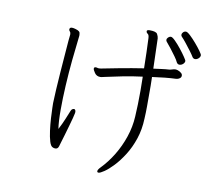

<svg xmlns="http://www.w3.org/2000/svg" viewBox="-89 -882 1177 1048"><g transform="rotate(10 500.0 -357.5)"><path d="M961 -665Q961 -655 952 -647Q943 -639 933 -639Q923 -639 917 -649Q912 -658 897.5 -677.5Q883 -697 867 -717Q851 -737 841 -747Q837 -751 837 -757Q837 -765 843.5 -771.5Q850 -778 859 -778Q867 -778 883.5 -762.5Q900 -747 918 -726Q936 -705 948.5 -687.5Q961 -670 961 -665ZM841 -565Q851 -564 862.5 -557.5Q874 -551 877 -543Q878 -541 878 -537Q878 -528 870 -522Q862 -516 851 -515Q822 -514 788 -510.5Q754 -507 719 -502Q720 -477 720 -452.5Q720 -428 720 -402Q720 -371 720 -338.5Q720 -306 718 -271Q716 -210 698.5 -158Q681 -106 655 -65Q629 -24 602 4.5Q575 33 553 48Q531 63 522 63Q514 63 514 56Q514 47 529 32Q565 -5 595 -54Q625 -103 644 -159.5Q663 -216 666 -273Q668 -305 669 -341.5Q670 -378 670 -417Q670 -436 669.5 -456Q669 -476 669 -495Q613 -488 560 -477.5Q507 -467 467 -458Q460 -457 453.5 -455Q447 -453 440 -453Q420 -453 409 -469Q398 -485 398 -492Q398 -498 401 -499Q407 -501 408 -501Q412 -501 416 -499.5Q420 -498 426 -498Q432 -498 436 -499Q475 -507 539 -519Q603 -531 668 -541Q667 -587 666 -629.5Q665 -672 663 -708Q662 -726 654.5 -730.5Q647 -735 647 -743V-745Q649 -751 663 -751Q698 -751 705 -738.5Q712 -726 713 -715L718 -548Q741 -551 763 -554Q785 -557 804 -558Q813 -559 821.5 -562Q830 -565 839 -565ZM883 -620Q883 -610 874 -602Q865 -594 854 -594Q844 -594 838 -605Q834 -615 820 -634.5Q806 -654 790.5 -674Q775 -694 766 -704Q761 -709 761 -715Q761 -723 768 -729.5Q775 -736 783 -736Q791 -736 807.5 -719.5Q824 -703 841.5 -681Q859 -659 871 -641Q883 -623 883 -620ZM332 -256Q340 -253 340 -240Q340 -239 339.5 -237Q339 -235 339 -233Q338 -226 332.5 -205.5Q327 -185 319.5 -158.5Q312 -132 304.5 -106.5Q297 -81 291.5 -63Q286 -45 285 -41Q282 -32 277 -29Q272 -26 267 -26Q259 -26 253 -29Q241 -33 233.5 -57.5Q226 -82 221.5 -116.5Q217 -151 215 -184.5Q213 -218 212.5 -242Q212 -266 212 -268Q213 -298 215.5 -344.5Q218 -391 222 -442.5Q226 -494 229.5 -540.5Q233 -587 235.5 -617.5Q238 -648 239 -651V-655Q239 -664 234 -669Q229 -674 229 -680Q229 -681 229.5 -682Q230 -683 230 -684Q232 -691 243 -691Q248 -691 252.5 -690Q257 -689 264 -687Q278 -683 283.5 -677.5Q289 -672 289 -660Q289 -657 289 -653.5Q289 -650 288 -645Q281 -588 274 -517Q267 -446 263 -373.5Q259 -301 259 -240Q259 -173 265 -134Q282 -166 295 -198Q308 -230 313 -242Q316 -250 321 -253Q326 -256 330 -256Z"/></g></svg>

Font: Moon Stars Kai T HW Light
Style: Regular
Weight: 300
Designer: GuiWonder
Version: Version 1.101